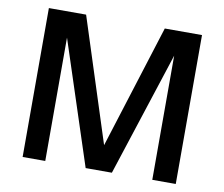

<svg xmlns="http://www.w3.org/2000/svg" viewBox="-78 -799 1044 894"><g transform="rotate(10 444.5 -352.0)"><path d="M447 -120 631 -704H807V0H696V-587L505 0H381L190 -583V0H83V-704H259Z"/></g></svg>

Font: CBA Beacon Sans Bold
Style: Regular
Weight: 700
Designer: Wei Huang
Foundry: Wei Huang
Version: Version 1.002